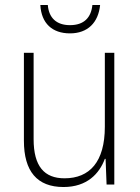

<svg xmlns="http://www.w3.org/2000/svg" viewBox="-20 -741 562 771"><path d="M382 -721H351C346 -671 318 -640 261 -640C206 -640 176 -670 172 -721H142C146 -647 190 -607 261 -607C332 -607 375 -650 382 -721ZM439 -529H401V-232C401 -91 340 -25 239 -25C158 -25 115 -73 115 -182V-529H76V-176C76 -53 129 10 235 10C330 10 379 -44 401 -103H404L408 0H439Z"/></svg>

Font: Noto Sans Thai Looped SemiCondensed ExtraLight
Style: Regular
Weight: 200
Width: 4
Designer: Sasikarn Vongin, Ben Mitchell
Foundry: The Fontpad Ltd
Version: Version 1.001